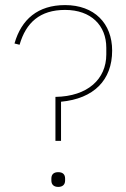

<svg xmlns="http://www.w3.org/2000/svg" viewBox="-20 -730 496 755"><path d="M220 -176V-330C349 -342 421 -415 421 -531C421 -638 351 -710 236 -710C129 -710 64 -654 37 -559L57 -554C82 -641 137 -691 236 -691C338 -691 398 -630 398 -542V-516C398 -419 325 -351 198 -349V-176ZM209 5C226 5 236 -4 236 -20V-28C236 -44 227 -53 209 -53C191 -53 182 -44 182 -28V-20C182 -4 192 5 209 5Z"/></svg>

Font: IBM Plex Thai Thin
Style: Regular
Weight: 100
Designer: Mike Abbink, Paul van der Laan, Pieter van Rosmalen, Ben Mitchell, Mark Frömberg
Foundry: Bold Monday
Version: Version 1.0